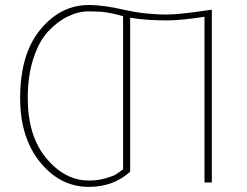

<svg xmlns="http://www.w3.org/2000/svg" viewBox="-20 -729 986 767"><path d="M60.5 -337.9Q60.5 -512.7 141.1 -610.8Q221.7 -709 335 -709Q393.6 -709 476.1 -689.9Q558.6 -670.9 646.5 -670.9Q697.3 -670.9 826.2 -690.4V0H796.9V-662.1Q704.1 -647.5 645.5 -647.5Q564.5 -647.5 500 -658.2V-43Q432.6 17.6 335 17.6Q220.7 17.6 140.6 -80.6Q60.5 -178.7 60.5 -337.9ZM90.8 -337.9Q90.8 -185.5 165 -96.7Q239.3 -7.8 335 -7.8Q371.1 -7.8 401.4 -16.6Q431.6 -25.4 441.9 -31.7Q452.1 -38.1 471.7 -52.7V-664.1Q464.8 -666 450.7 -669.9Q436.5 -673.8 428.7 -675.3Q420.9 -676.8 406.7 -679.2Q392.6 -681.6 375.5 -682.6Q358.4 -683.6 335 -683.6Q293 -683.6 251.5 -663.6Q210 -643.6 172.9 -604Q135.7 -564.5 113.3 -495.1Q90.8 -425.8 90.8 -337.9Z"/></svg>

Font: Gothic A1 Thin
Style: Regular
Weight: 250
Designer: HanYang I&C Co.,Ltd.
Foundry: HanYang I&C Co.,Ltd.
Version: Version 2.50